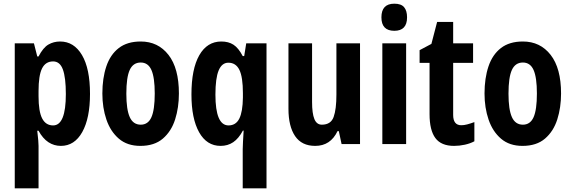

<svg xmlns="http://www.w3.org/2000/svg" viewBox="-20 -847 3096 1041"><path d="M306 -622Q381 -622 424.5 -548.5Q468 -475 468 -338Q468 -206 426 -131Q384 -56 310 -56Q273 -56 242.5 -76Q212 -96 189 -138H182Q186 -106 187.5 -85.5Q189 -65 189 -56V174H60V-612H164L182 -541H189Q214 -589 242.5 -605.5Q271 -622 306 -622ZM268 -514Q227 -514 208 -476Q189 -438 189 -353V-325Q189 -243 208.5 -205Q228 -167 268 -167Q337 -167 337 -337Q337 -426 321 -470Q305 -514 268 -514Z M950 -340Q950 -264 929.5 -199.5Q909 -135 863 -95.5Q817 -56 741 -56Q670 -56 624.5 -95Q579 -134 557 -198.5Q535 -263 535 -340Q535 -423 556.5 -487Q578 -551 624 -586.5Q670 -622 743 -622Q837 -622 893.5 -549.5Q950 -477 950 -340ZM665 -339Q665 -253 683.5 -212Q702 -171 743 -171Q783 -171 801 -211.5Q819 -252 819 -340Q819 -427 801 -467.5Q783 -508 743 -508Q702 -508 683.5 -468Q665 -428 665 -339Z M1296 -38Q1296 -55 1297.5 -79Q1299 -103 1301 -139H1297Q1274 -96 1244.5 -76Q1215 -56 1176 -56Q1101 -56 1059.5 -130Q1018 -204 1018 -335Q1018 -473 1060.5 -547.5Q1103 -622 1180 -622Q1219 -622 1246 -604.5Q1273 -587 1296 -543H1304L1315 -612H1425V174H1296ZM1219 -167Q1259 -167 1277.5 -204Q1296 -241 1297 -318V-342Q1297 -429 1278 -468Q1259 -507 1218 -507Q1183 -507 1165.5 -465Q1148 -423 1148 -334Q1148 -167 1219 -167Z M1932 -612V-66H1832L1817 -136H1810Q1772 -56 1689 -56Q1616 -56 1580 -109Q1544 -162 1544 -257V-612H1672V-294Q1672 -232 1684.5 -201.5Q1697 -171 1725 -171Q1774 -171 1789 -213Q1804 -255 1804 -334V-612Z M2118 -827Q2155 -827 2171 -808Q2187 -789 2187 -753Q2187 -680 2118 -680Q2048 -680 2048 -753Q2048 -827 2118 -827ZM2182 -612V-66H2053V-612Z M2481 -168Q2496 -168 2513 -172.5Q2530 -177 2552 -185V-81Q2530 -69 2500.5 -62.5Q2471 -56 2442 -56Q2372 -56 2340.5 -98.5Q2309 -141 2309 -228V-506H2255V-575L2319 -609L2350 -728H2437V-612H2545V-506H2437V-224Q2437 -168 2481 -168Z M3022 -340Q3022 -264 3001.5 -199.5Q2981 -135 2935 -95.5Q2889 -56 2813 -56Q2742 -56 2696.5 -95Q2651 -134 2629 -198.5Q2607 -263 2607 -340Q2607 -423 2628.5 -487Q2650 -551 2696 -586.5Q2742 -622 2815 -622Q2909 -622 2965.5 -549.5Q3022 -477 3022 -340ZM2737 -339Q2737 -253 2755.5 -212Q2774 -171 2815 -171Q2855 -171 2873 -211.5Q2891 -252 2891 -340Q2891 -427 2873 -467.5Q2855 -508 2815 -508Q2774 -508 2755.5 -468Q2737 -428 2737 -339Z"/></svg>

Font: Noto Sans Malayalam UI ExtraCondensed
Style: Bold
Weight: 700
Width: 2
Designer: Jelle Bosma - Monotype Design Team
Foundry: Monotype Imaging Inc.
Version: Version 2.104; ttfautohint (v1.8.4.7-5d5b)